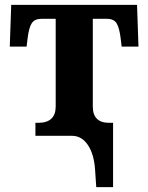

<svg xmlns="http://www.w3.org/2000/svg" viewBox="-20 -556 607 786"><path d="M374 210 369.1 137.2Q364.7 74.2 339.4 37.1Q314 0 274.9 0H125V-53.2H136.2Q208 -53.2 208 -120.1V-479H149.9Q122.6 -479 110.6 -461.9Q98.6 -444.8 92.8 -397.9L88.9 -365.2H20L25.9 -536.1H541L546.9 -365.2H478L474.1 -397.9Q468.8 -441.9 457.5 -460.4Q446.3 -479 417 -479H359.9V-120.1Q359.9 -53.2 426.8 -53.2H442.9V210Z"/></svg>

Font: Droid Serif
Style: Bold
Weight: 700
Designer: Monotype Design team
Foundry: Monotype Imaging Inc.
Version: Version 1.03